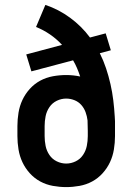

<svg xmlns="http://www.w3.org/2000/svg" viewBox="-20 -755 540 783"><path d="M250 8Q223 8 195.5 3Q168 -2 144 -15Q120 -28 101.5 -48.5Q83 -69 71.5 -93.5Q60 -118 55.5 -145.5Q51 -173 51 -200V-241Q51 -268 55.5 -295.5Q60 -323 71.5 -347.5Q83 -372 101.5 -392.5Q120 -413 144 -426Q168 -439 195.5 -444Q223 -449 250 -449Q264 -449 278.5 -447.5Q293 -446 307 -443Q301 -461 294 -477.5Q287 -494 278 -509L108 -464L87 -533L233 -572Q211 -596 184 -614.5Q157 -633 127 -645L165 -735Q219 -717 266 -682.5Q313 -648 347 -602L411 -619L432 -550L387 -538Q402 -508 412.5 -476.5Q423 -445 430.5 -412Q438 -379 442 -346Q446 -313 448 -279Q449 -270 449 -260.5Q449 -251 449 -241V-200Q449 -173 444.5 -145.5Q440 -118 428.5 -93.5Q417 -69 398.5 -48.5Q380 -28 356 -15Q332 -2 304.5 3Q277 8 250 8ZM250 -88Q270 -88 288.5 -97Q307 -106 318.5 -123Q330 -140 334 -160Q338 -180 338 -200V-221Q338 -231 337.5 -242Q337 -253 337 -264Q335 -281 329 -297.5Q323 -314 311.5 -327Q300 -340 283.5 -346.5Q267 -353 250 -353Q230 -353 211.5 -344Q193 -335 181.5 -318Q170 -301 166 -281Q162 -261 162 -241V-200Q162 -180 166 -160Q170 -140 181.5 -123Q193 -106 211.5 -97Q230 -88 250 -88Z"/></svg>

Font: Iosevka SS04
Style: Bold
Weight: 700
Monospace: yes
Designer: Belleve Invis
Foundry: Belleve Invis
Version: Version 19.0.0; ttfautohint (v1.8.4)